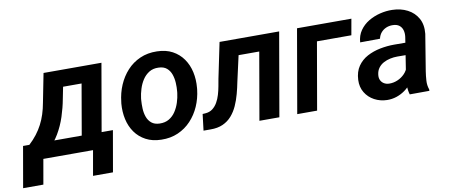

<svg xmlns="http://www.w3.org/2000/svg" viewBox="-125 -789 2814 1199"><g transform="rotate(-10 1282.0 -190.0)"><path d="M189 -528.3H315.4L279.3 -347.2Q269.5 -293.9 251.5 -238.5Q233.4 -183.1 204.3 -134Q175.3 -85 132.8 -49.6Q90.3 -14.2 31.7 0H-2.9L8.8 -100.1L23.4 -101.1Q51.8 -127.4 73 -155Q94.2 -182.6 109.6 -212.2Q125 -241.7 135.7 -275.1Q146.5 -308.6 153.3 -346.7ZM222.7 -528.3H556.2L464.4 0H338.4L411.6 -422.4H204.1ZM-16.1 -101.6H553.7L508.3 158.2H381.8L409.7 0H94.7L66.9 158.2H-61.5Z M634.3 -255.9 635.7 -266.1Q641.6 -321.8 662.8 -371.3Q684.1 -420.9 719 -459Q753.9 -497.1 802 -518.3Q850.1 -539.6 909.2 -538.1Q965.8 -537.1 1007.1 -514.9Q1048.3 -492.7 1074.5 -455.3Q1100.6 -418 1111.1 -370.4Q1121.6 -322.8 1116.7 -270L1115.7 -259.3Q1109.4 -204.1 1087.9 -155Q1066.4 -106 1031.2 -68.4Q996.1 -30.8 948.2 -9.8Q900.4 11.2 841.8 9.8Q785.6 8.8 744.4 -13.2Q703.1 -35.2 677 -72Q650.9 -108.9 640.4 -156.2Q629.9 -203.6 634.3 -255.9ZM761.2 -266.1 760.3 -255.4Q758.3 -230.5 759.5 -202.1Q760.7 -173.8 769.5 -148.9Q778.3 -124 797.4 -108.2Q816.4 -92.3 848.6 -91.3Q883.3 -90.3 908.4 -105.2Q933.6 -120.1 950.2 -145.3Q966.8 -170.4 976.6 -200.7Q986.3 -231 989.7 -259.8L990.7 -270Q993.2 -294.9 991.7 -323.7Q990.2 -352.5 981.4 -377.7Q972.7 -402.8 953.6 -419.2Q934.6 -435.5 901.9 -436.5Q867.2 -438 842 -422.4Q816.9 -406.7 800.3 -381.3Q783.7 -356 774.2 -325.4Q764.6 -294.9 761.2 -266.1Z M1588.4 -528.3 1570.8 -426.3H1318.8L1336.4 -528.3ZM1683.1 -528.3 1591.3 0H1464.8L1556.6 -528.3ZM1305.2 -528.3H1430.7L1371.6 -264.6Q1364.3 -227.1 1354 -189Q1343.8 -150.9 1328.4 -116.7Q1313 -82.5 1289.8 -55.9Q1266.6 -29.3 1233.4 -14.4Q1200.2 0.5 1154.8 0H1110.4L1123 -103.5L1139.6 -104.5Q1167.5 -106.4 1186.3 -120.8Q1205.1 -135.3 1217.5 -157Q1230 -178.7 1237.5 -204.3Q1245.1 -230 1249.8 -255.6Q1254.4 -281.2 1258.3 -302.7Z M2141.1 -528.3 2123 -426.3H1904.8L1830.6 0H1704.6L1796.4 -528.3Z M2414.1 -112.3 2452.6 -357.9Q2455.6 -381.3 2450 -400.6Q2444.3 -419.9 2429.2 -431.6Q2414.1 -443.4 2388.2 -443.8Q2365.2 -444.3 2345.9 -436Q2326.7 -427.7 2313.5 -412.1Q2300.3 -396.5 2295.4 -374L2169.4 -373Q2172.4 -416 2194.3 -447.5Q2216.3 -479 2250 -499.3Q2283.7 -519.5 2323.2 -529.3Q2362.8 -539.1 2400.9 -538.1Q2455.1 -537.1 2497.6 -515.1Q2540 -493.2 2562.5 -452.9Q2585 -412.6 2579.1 -355L2541.5 -124.5Q2537.1 -96.2 2535.2 -66.2Q2533.2 -36.1 2543 -8.8L2542.5 0L2418 0.5Q2409.7 -26.9 2409.9 -55.7Q2410.2 -84.5 2414.1 -112.3ZM2467.3 -321.8 2454.6 -245.1 2381.8 -245.6Q2359.4 -245.6 2336.7 -240.7Q2314 -235.8 2294.4 -225.3Q2274.9 -214.8 2261.7 -197.3Q2248.5 -179.7 2245.6 -154.3Q2243.2 -134.8 2250 -120.1Q2256.8 -105.5 2270.8 -96.9Q2284.7 -88.4 2304.2 -87.9Q2331.1 -87.4 2356.9 -98.4Q2382.8 -109.4 2402.1 -129.4Q2421.4 -149.4 2428.7 -175.8L2458.5 -119.1Q2447.8 -90.3 2429.2 -66.4Q2410.6 -42.5 2386.2 -25.1Q2361.8 -7.8 2333.3 1.7Q2304.7 11.2 2273.4 10.7Q2229.5 9.8 2193.1 -9.8Q2156.7 -29.3 2135.7 -64Q2114.7 -98.6 2116.7 -144Q2119.1 -195.8 2142.8 -230.2Q2166.5 -264.6 2204.1 -284.7Q2241.7 -304.7 2286.4 -313.5Q2331.1 -322.3 2374.5 -322.3Z"/></g></svg>

Font: Roboto SemiBold
Style: Italic
Weight: 600
Designer: Christian Robertson
Foundry: Google
Version: Version 3.009; 2024